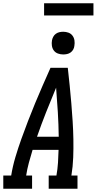

<svg xmlns="http://www.w3.org/2000/svg" viewBox="-44 -1147 588 1167"><path d="M-24 0V-80H24Q33 -136 49.5 -191.5Q66 -247 85.5 -301.5Q105 -356 126 -410.5Q147 -465 169.5 -519.5Q192 -574 215.5 -627.5Q239 -681 263 -735H368Q374 -681 379.5 -627.5Q385 -574 389.5 -519.5Q394 -465 397.5 -410.5Q401 -356 402 -301Q403 -246 401 -190.5Q399 -135 390 -80H427V0H252V-80H299Q306 -119 308.5 -158Q311 -197 312 -236H154Q142 -197 131.5 -158Q121 -119 115 -80H151V0ZM181 -316H313Q312 -391 307.5 -465.5Q303 -540 297 -614Q266 -540 236.5 -465.5Q207 -391 181 -316ZM340 -816Q324 -816 308.5 -821.5Q293 -827 283.5 -839.5Q274 -852 271.5 -868.5Q269 -885 272 -902Q274 -913 280 -924Q286 -935 296 -942Q306 -949 317.5 -951.5Q329 -954 340 -954Q357 -954 372 -948.5Q387 -943 396.5 -930.5Q406 -918 408.5 -901.5Q411 -885 408 -868Q407 -857 401 -846Q395 -835 385 -828Q375 -821 363.5 -818.5Q352 -816 340 -816ZM224 -1053V-1127H524V-1053Z"/></svg>

Font: Iosevka Curly Slab MdObl
Style: Regular
Weight: 500
Italic angle: -9°
Monospace: yes
Designer: Belleve Invis
Foundry: Belleve Invis
Version: Version 11.0.0; ttfautohint (v1.8.3)